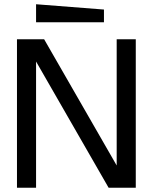

<svg xmlns="http://www.w3.org/2000/svg" viewBox="-20 -885 720 905"><path d="M60 0V-700H188L530 -105V-700H620V0H492L150 -595V0ZM470 -780H150V-865L470 -840Z"/></svg>

Font: Tektur
Style: Regular
Weight: 400
Designer: Adam Jagosz
Foundry: Adam Jagosz
Version: Version 1.005;gftools[0.9.30]